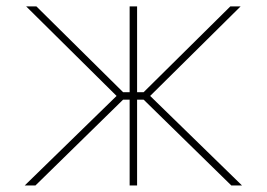

<svg xmlns="http://www.w3.org/2000/svg" viewBox="-20 -565 813 585"><path d="M55.4 0 335.2 -272.7 59.7 -545.5H90.9L355.1 -284.1H375V-545.5H397.7V-284.1H417.6L681.8 -545.5H713.1L437.5 -272.7L717.3 0H684.7L417.6 -261.4H397.7V0H375V-261.4H355.1L88.1 0Z"/></svg>

Font: Inter UI Thin
Style: Regular
Weight: 100
Designer: Rasmus Andersson
Foundry: rsms
Version: 3.2;8d6f07862